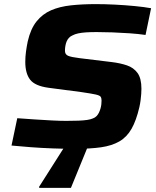

<svg xmlns="http://www.w3.org/2000/svg" viewBox="-20 -716 761 934"><path d="M344 8Q294 8 238 6Q182 4 129.5 0Q77 -4 36 -8L64 -141Q105 -138 149 -135Q193 -132 233 -130Q273 -128 302 -128Q338 -128 362 -129Q386 -130 403.5 -132.5Q421 -135 432 -140Q443 -144 450 -151.5Q457 -159 461.5 -168.5Q466 -178 469 -188.5Q472 -199 473 -209Q474 -219 474 -227Q474 -239 469.5 -245.5Q465 -252 444.5 -256.5Q424 -261 376 -268L216 -289Q150 -298 126.5 -328.5Q103 -359 103 -415Q103 -440 106.5 -465.5Q110 -491 115 -515Q129 -576 158 -612Q187 -648 228.5 -666Q270 -684 325 -690Q380 -696 446 -696Q490 -696 539.5 -693.5Q589 -691 635.5 -686.5Q682 -682 715 -676L688 -546Q654 -551 611.5 -554Q569 -557 527 -558.5Q485 -560 450 -560Q420 -560 398 -558.5Q376 -557 360 -553.5Q344 -550 333 -544Q323 -540 315.5 -532Q308 -524 304 -514Q300 -504 298 -492.5Q296 -481 296 -469Q296 -451 311.5 -444.5Q327 -438 368 -433L524 -414Q565 -409 597.5 -398Q630 -387 649 -361Q668 -335 668 -284Q668 -273 667 -259Q666 -245 664 -229Q662 -213 658 -195Q643 -130 620 -89.5Q597 -49 560.5 -28Q524 -7 471.5 0.5Q419 8 344 8ZM171 198 170 193 299 -10H408V-5L325 198Z"/></svg>

Font: Saira Expanded
Style: Bold Italic
Weight: 700
Width: 7
Italic angle: -12°
Designer: Hector Gatti with collaboration of the Omnibus-Type team
Foundry: Omnibus-Type
Version: Version 1.101